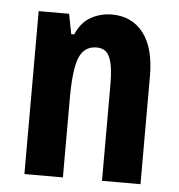

<svg xmlns="http://www.w3.org/2000/svg" viewBox="-45 -599 598 641"><g transform="rotate(5 254.0 -278.0)"><path d="M305 -556Q372 -556 410.5 -506.5Q449 -457 449 -362V0H320V-325Q320 -383 308 -412.5Q296 -442 264 -442Q222 -442 205.5 -402Q189 -362 189 -264V0H60V-546H162L175 -479H185Q203 -521 235.5 -538.5Q268 -556 305 -556Z"/></g></svg>

Font: Noto Sans Telugu ExtraCondensed
Style: Bold
Weight: 700
Width: 2
Designer: Jelle Bosma - Monotype Design Team
Foundry: Monotype Imaging Inc.
Version: Version 2.005; ttfautohint (v1.8.4.7-5d5b)